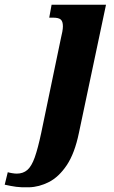

<svg xmlns="http://www.w3.org/2000/svg" viewBox="-148 -556 484 815"><path d="M-25 239Q-57 240 -79 237Q-101 234 -128 228L-115 175Q-109 177 -97 179Q-85 181 -77 181Q-50 181 -32 165.5Q-14 150 -0.5 112Q13 74 27 8L110 -391Q114 -407 116.5 -421Q119 -435 119 -444Q119 -465 110 -473Q101 -481 78 -481H61L71 -536H302L187 8Q169 95 135.5 145Q102 195 60 216.5Q18 238 -25 239Z"/></svg>

Font: Noto Serif Condensed ExtraBold
Style: Italic
Weight: 800
Width: 3
Italic angle: -12°
Designer: Monotype Design Team
Foundry: Monotype Imaging Inc.
Version: Version 2.014; ttfautohint (v1.8.4.7-5d5b)